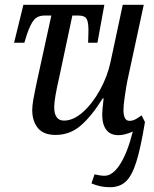

<svg xmlns="http://www.w3.org/2000/svg" viewBox="-20 -556 644 804"><path d="M363 212 376 174Q400 180 418 180Q452 180 483 131.5Q514 83 536 -5Q502 10 476 10Q442 10 425 -12.5Q408 -35 408 -77Q408 -96 414 -144H410Q364 -70 318.5 -30.5Q273 9 213 9Q162 9 138.5 -20Q115 -49 115 -95Q115 -112 119 -136Q123 -160 128 -183L134 -212L195 -491H166Q139 -491 123.5 -474Q108 -457 92 -410L82 -377H39L78 -536H417L388 -377H349L350 -410Q352 -458 344 -474.5Q336 -491 309 -491H283L229 -237Q207 -142 207 -108Q207 -51 248 -51Q287 -51 327 -86.5Q367 -122 398.5 -179Q430 -236 443 -297L494 -536H582L513 -216Q509 -196 503 -155.5Q497 -115 497 -96Q497 -50 522 -50Q534 -50 545.5 -55.5Q557 -61 573 -73L587 -45Q569 65 550.5 123Q532 181 506.5 204.5Q481 228 440 228Q400 228 363 212Z"/></svg>

Font: Noto Serif Cond
Style: Italic
Weight: 400
Width: 3
Italic angle: -12°
Designer: Monotype Design Team
Foundry: Monotype Imaging Inc.
Version: Version 1.001